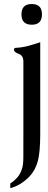

<svg xmlns="http://www.w3.org/2000/svg" viewBox="-20 -685 242 974"><path d="M141.1 -664.6Q192.9 -664.6 192.9 -612.3Q192.9 -559.6 141.1 -559.6Q88.9 -559.6 88.9 -612.3Q88.9 -664.6 141.1 -664.6ZM184.1 -5.4Q184.1 87.9 171.6 133.5Q159.2 179.2 128.4 211.4Q84 256.3 32.2 269.5V245.6Q50.8 233.9 66.9 216.3Q83 198.7 92.3 169.4Q98.1 150.4 98.4 115Q98.6 79.6 98.6 -2.9V-373Q98.6 -403.3 74.7 -411.9Q50.8 -420.4 50.8 -432.6Q50.8 -442.4 61 -442.4Q92.3 -443.8 122.8 -452.1Q153.3 -460.4 184.1 -470.7Z"/></svg>

Font: Caudex
Style: Regular
Weight: 400
Version: Version 1.01